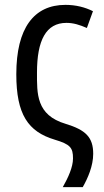

<svg xmlns="http://www.w3.org/2000/svg" viewBox="-20 -567 429 789"><path d="M238 202H320C341 165 363 115 363 65C363 -3 332 -33 250 -58C128 -94 132 -183 132 -269C132 -401 169 -473 253 -473C282 -473 307 -465 337 -452L362 -521C330 -537 292 -547 249 -547C119 -547 47 -451 47 -262C47 -97 95 -26 205 7C269 26 280 40 280 84C280 120 260 163 238 202Z"/></svg>

Font: Noto Sans Condensed
Style: Regular
Weight: 400
Width: 3
Designer: Monotype Design Team
Foundry: Monotype Imaging Inc.
Version: Version 2.013